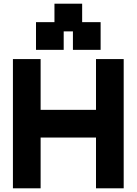

<svg xmlns="http://www.w3.org/2000/svg" viewBox="-20 -1020 740 1040"><path d="M500 0H650V-700H500V-425H200V-700H50V0H200V-275H500ZM175 -750H325V-850H375V-750H525V-900H425V-1000H275V-900H175Z"/></svg>

Font: LS-VG5000 Bold
Style: Regular
Weight: 400
Designer: Justin Bihan, 2021
Foundry: Justin Bihan, 2021
Version: Version 1.000;Glyphs 3.1.2 (3151)